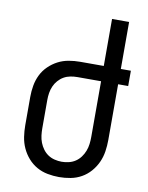

<svg xmlns="http://www.w3.org/2000/svg" viewBox="-84 -796 668 865"><g transform="rotate(10 250.0 -363.5)"><path d="M246 8Q220 8 193.5 3Q167 -2 144 -15Q121 -28 103.5 -48Q86 -68 75 -92Q64 -116 60 -142.5Q56 -169 56 -195V-325Q56 -351 60.5 -377Q65 -403 76.5 -426.5Q88 -450 107 -468.5Q126 -487 149 -499Q172 -511 198 -515.5Q224 -520 250 -520H358V-735H436V-520H482V-450H436V-195Q436 -169 432 -142.5Q428 -116 417 -92Q406 -68 388.5 -48Q371 -28 348 -15Q325 -2 298.5 3Q272 8 246 8ZM246 -62Q262 -62 278.5 -66Q295 -70 308.5 -79Q322 -88 332 -101.5Q342 -115 348 -130.5Q354 -146 356 -162.5Q358 -179 358 -195V-450H250Q234 -450 218 -447Q202 -444 188 -436Q174 -428 163 -415.5Q152 -403 145.5 -388Q139 -373 136.5 -357Q134 -341 134 -325V-195Q134 -179 136 -162.5Q138 -146 144 -130.5Q150 -115 160 -101.5Q170 -88 183.5 -79Q197 -70 213.5 -66Q230 -62 246 -62Z"/></g></svg>

Font: Iosevka
Style: Regular
Weight: 400
Monospace: yes
Designer: Belleve Invis
Foundry: Belleve Invis
Version: Version 33.2.3; ttfautohint (v1.8.4)